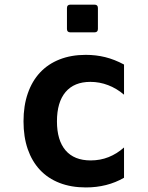

<svg xmlns="http://www.w3.org/2000/svg" viewBox="-20 -799 642 833"><path d="M285.2 -658.7Q270.5 -658.7 270.5 -673.3V-764.2Q270.5 -778.8 285.2 -778.8H390.1Q404.8 -778.8 404.8 -764.2V-673.3Q404.8 -658.7 390.1 -658.7ZM352.5 14.2Q288.6 14.2 238.3 -5.4Q188 -24.9 153.3 -62Q118.7 -99.1 100.3 -152.1Q82 -205.1 82 -272.5Q82 -340.3 100.6 -393.8Q119.1 -447.3 153.8 -484.4Q188.5 -521.5 238.8 -541.3Q289.1 -561 352.1 -561Q396.5 -561 436.8 -551Q477.1 -541 518.1 -519V-388.2Q486.8 -415 449.5 -429.4Q412.1 -443.8 372.1 -443.8Q301.8 -443.8 264.4 -399.7Q227.1 -355.5 227.1 -272.5Q227.1 -190.4 264.4 -146.7Q301.8 -103 373.5 -103Q415 -103 451.2 -117.4Q487.3 -131.8 518.1 -159.2V-27.8Q445.3 14.2 352.5 14.2Z"/></svg>

Font: Hack
Style: Bold
Weight: 700
Monospace: yes
Designer: Christopher Simpkins
Foundry: Christopher Simpkins
Version: Version 2.017